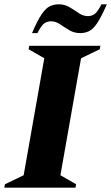

<svg xmlns="http://www.w3.org/2000/svg" viewBox="-50 -873 517 893"><path d="M-30 0 -27 -16 60 -58 156 -602 83 -644 86 -660H417L414 -644L327 -602L231 -58L304 -16L301 0ZM99 -719Q124 -778 143.5 -806.5Q163 -835 182 -844Q201 -853 223 -853Q251 -853 273.5 -839.5Q296 -826 316.5 -812Q337 -798 359 -798Q375 -798 389 -807Q403 -816 422 -853H447Q421 -794 402 -765.5Q383 -737 364 -728Q345 -719 323 -719Q295 -719 272.5 -732.5Q250 -746 229.5 -760Q209 -774 187 -774Q171 -774 157 -765Q143 -756 124 -719Z"/></svg>

Font: Spectral SC ExtraBold
Style: Italic
Weight: 800
Italic angle: -10°
Designer: Jean-Baptiste Levee
Foundry: Production Type
Version: Version 2.001